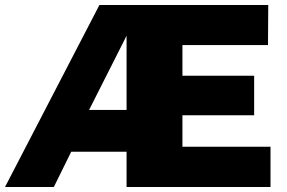

<svg xmlns="http://www.w3.org/2000/svg" viewBox="-20 -743 1140 763"><path d="M1055 -160V0H483V-140H263L194 0H0L375 -723H1046L1045 -564H705V-442H990V-285H705V-160ZM483 -306V-601L334 -306Z"/></svg>

Font: Public Sans Black
Style: Regular
Weight: 900
Designer: The Public Sans Project Authors: Dan O. Williams and USWDS (Libre Franklin designed by Pablo Impallari and Rodrigo Fuenz
Version: Version 1.007